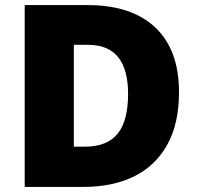

<svg xmlns="http://www.w3.org/2000/svg" viewBox="-20 -827 774 754"><path d="M683 -465Q683 -341 636.5 -258Q590 -175 506 -134Q422 -93 308 -93H77V-807H324Q497 -807 590 -719Q683 -631 683 -465ZM483 -458Q483 -651 326 -651H270V-251H313Q401 -251 442 -302Q483 -353 483 -458Z"/></svg>

Font: Noto Sans Kannada UI Black
Style: Regular
Weight: 900
Designer: Jelle Bosma - Monotype Design Team
Foundry: Monotype Imaging Inc.
Version: Version 2.005; ttfautohint (v1.8.4.7-5d5b)